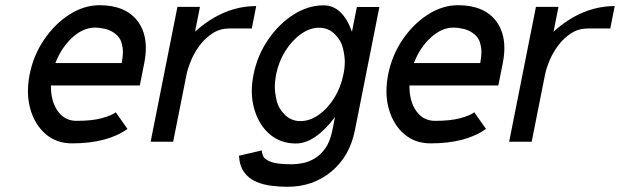

<svg xmlns="http://www.w3.org/2000/svg" viewBox="-20 -550 2405 745"><path d="M194.8 -305.2H452.1Q457 -329.6 457 -348.6Q457 -364.7 451.4 -384.5Q445.8 -404.3 428 -418.5Q410.2 -432.6 388.7 -437.7Q367.2 -442.9 348.6 -442.9Q302.7 -442.9 260.5 -404.3Q218.3 -365.7 194.8 -305.2ZM522.5 -218.3H177.7V-214.4Q177.7 -156.2 204.3 -118.7Q231 -81.1 276.9 -81.1Q336.9 -81.1 374.8 -91.3Q412.6 -101.6 429.2 -114.3L474.6 -49.8Q396.5 6.3 259.3 6.3Q199.2 6.3 157.2 -29.8Q115.2 -65.9 97.7 -127Q88.4 -159.7 88.4 -196.3Q88.4 -227.5 95.2 -261.7Q109.9 -335.9 151.4 -396.7Q192.9 -457.5 249.5 -493.7Q306.2 -529.8 366.2 -529.8Q465.8 -529.8 513.2 -469.2Q545.9 -426.3 545.9 -363.8Q545.9 -336.9 540 -306.6Z M974.1 -526.4 957 -439.5H869.6Q834.5 -439.5 805.9 -421.4Q777.3 -403.3 756.3 -375.7Q735.4 -348.1 722.2 -317.4Q709 -286.6 703.6 -259.8L651.9 0H564.5L668.5 -523.4H755.9L736.8 -427.2Q847.2 -526.4 974.1 -526.4Z M1146 -80.1Q1182.1 -80.1 1216.8 -104.5Q1251.5 -128.9 1277.1 -170.2Q1302.7 -211.4 1312.5 -261.2Q1317.9 -286.6 1317.9 -310.1Q1317.9 -332 1310.8 -362.5Q1303.7 -393.1 1278.8 -417.7Q1253.9 -442.4 1217.8 -442.4Q1182.1 -442.4 1147.5 -417.7Q1112.8 -393.1 1087.2 -352.1Q1061.5 -311 1051.3 -261.2Q1046.4 -235.8 1046.4 -212.4Q1046.4 -190.4 1053.5 -159.7Q1060.5 -128.9 1085.4 -104.5Q1110.4 -80.1 1146 -80.1ZM1364.7 -522.9H1452.1L1356.9 -43.5Q1336.9 56.2 1265.9 115.5Q1194.8 174.8 1095.2 174.8Q1065.9 174.8 1033.7 170.9Q1001.5 167 973.6 155Q945.8 143.1 927.7 118.7Q909.7 94.2 907.2 54.2L996.1 33.7V35.2Q996.1 44.9 1001.7 56.9Q1007.3 68.8 1031.2 78.1Q1055.2 87.4 1112.3 87.4Q1130.9 87.4 1154.3 83Q1177.7 78.6 1200.9 64.9Q1224.1 51.3 1242.4 25.4Q1260.7 -0.5 1269.5 -43.5L1279.8 -95.7Q1202.1 6.8 1128.4 6.8Q1068.4 6.8 1026.4 -29.3Q984.4 -65.4 966.8 -126.5Q957 -159.7 957 -196.8Q957 -227.5 963.9 -261.2Q978.5 -335 1020.3 -396Q1062 -457 1118.7 -493.2Q1175.3 -529.3 1235.4 -529.3Q1309.1 -529.3 1345.7 -426.8Z M1585.9 -305.2H1843.3Q1848.1 -329.6 1848.1 -348.6Q1848.1 -364.7 1842.5 -384.5Q1836.9 -404.3 1819.1 -418.5Q1801.3 -432.6 1779.8 -437.7Q1758.3 -442.9 1739.7 -442.9Q1693.8 -442.9 1651.6 -404.3Q1609.4 -365.7 1585.9 -305.2ZM1913.6 -218.3H1568.8V-214.4Q1568.8 -156.2 1595.5 -118.7Q1622.1 -81.1 1668 -81.1Q1728 -81.1 1765.9 -91.3Q1803.7 -101.6 1820.3 -114.3L1865.7 -49.8Q1787.6 6.3 1650.4 6.3Q1590.3 6.3 1548.3 -29.8Q1506.3 -65.9 1488.8 -127Q1479.5 -159.7 1479.5 -196.3Q1479.5 -227.5 1486.3 -261.7Q1501 -335.9 1542.5 -396.7Q1584 -457.5 1640.6 -493.7Q1697.3 -529.8 1757.3 -529.8Q1856.9 -529.8 1904.3 -469.2Q1937 -426.3 1937 -363.8Q1937 -336.9 1931.2 -306.6Z M2365.2 -526.4 2348.1 -439.5H2260.7Q2225.6 -439.5 2197 -421.4Q2168.5 -403.3 2147.5 -375.7Q2126.5 -348.1 2113.3 -317.4Q2100.1 -286.6 2094.7 -259.8L2043 0H1955.6L2059.6 -523.4H2147L2127.9 -427.2Q2238.3 -526.4 2365.2 -526.4Z"/></svg>

Font: Qaz
Style: Italic
Weight: 400
Italic angle: -11.25°
Designer: GGBotNet
Foundry: f0n7
Version: 0.70